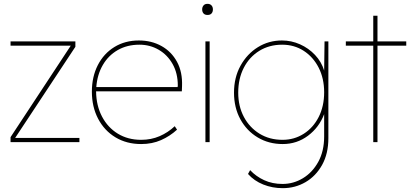

<svg xmlns="http://www.w3.org/2000/svg" viewBox="-20 -741 2153 1001"><path d="M35 0V-26L349 -503H35V-525H373V-497L59 -22H394V0Z M716 10Q640 10 582 -25Q524 -60 491.5 -122Q459 -184 459 -263Q459 -341 490 -401.5Q521 -462 576.5 -496Q632 -530 704 -530Q770 -530 822 -501Q874 -472 903 -418.5Q932 -365 929 -291L928 -265H481V-263Q482 -190 512 -133Q542 -76 594.5 -44Q647 -12 716 -12Q768 -12 812 -31Q856 -50 891 -83L903 -65Q866 -31 819.5 -10.5Q773 10 716 10ZM707 -508Q643 -508 594 -480Q545 -452 516 -402Q487 -352 482 -287H906L907 -295Q907 -359 880 -407Q853 -455 807.5 -481.5Q762 -508 707 -508Z M1062 -663Q1048 -663 1041 -671Q1034 -679 1034 -692Q1034 -704 1041 -712.5Q1048 -721 1062 -721Q1075 -721 1082.5 -713Q1090 -705 1090 -692Q1090 -679 1083 -671Q1076 -663 1062 -663ZM1051 0V-525H1073V0Z M1454 240Q1400 240 1352.5 221Q1305 202 1273 166L1284 146Q1315 179 1357.5 198.5Q1400 218 1453 218Q1510 218 1559.5 188Q1609 158 1639.5 102.5Q1670 47 1670 -30V-146Q1644 -77 1586 -33.5Q1528 10 1454 10Q1381 10 1323.5 -24.5Q1266 -59 1233 -119.5Q1200 -180 1200 -258Q1200 -337 1234 -398.5Q1268 -460 1324.5 -495Q1381 -530 1450 -530Q1499 -530 1544 -510Q1589 -490 1622.5 -454.5Q1656 -419 1670 -373L1672 -525H1692V-21Q1692 60 1659.5 118.5Q1627 177 1573 208.5Q1519 240 1454 240ZM1453 -12Q1514 -12 1563.5 -43.5Q1613 -75 1641.5 -131Q1670 -187 1670 -260Q1670 -332 1641.5 -388Q1613 -444 1563.5 -476Q1514 -508 1451 -508Q1384 -508 1332 -476Q1280 -444 1251 -387.5Q1222 -331 1222 -258Q1222 -187 1251.5 -131.5Q1281 -76 1333 -44Q1385 -12 1453 -12Z M1926 0V-503H1783V-525H1926V-659H1948V-525H2098V-503H1948V0Z"/></svg>

Font: Lexend Thin
Style: Regular
Weight: 100
Designer: Bonnie Shaver-Troup, Thomas Jockin
Foundry: Lexend
Version: Version 1.007; ttfautohint (v1.8.3)